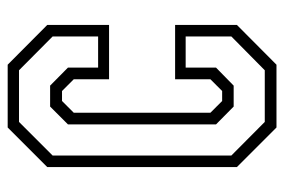

<svg xmlns="http://www.w3.org/2000/svg" viewBox="-140 -600 740 500"><g transform="rotate(-90 230.0 -350.0)"><path d="M148 0 45 -103V-597L148 -700H311.5L415 -597V-436H273.5V-528L243 -558.5H217L186.5 -528V-172L217 -141.5H243L273.5 -172V-264H415V-103L311.5 0ZM162.5 -30.5H297L385 -117.5V-236.5H304V-157.5L257 -111.5H202.5L156 -157.5V-543L202.5 -589.5H257L304 -543V-464.5H385V-583L297 -670.5H162.5L75 -583V-117.5Z"/></g></svg>

Font: Tourney Condensed Light
Style: Regular
Weight: 300
Width: 3
Designer: Tyler Finck
Foundry: Etcetera Type Co
Version: Version 1.010; ttfautohint (v1.8.3)